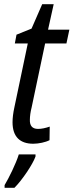

<svg xmlns="http://www.w3.org/2000/svg" viewBox="-20 -678 352 919"><path d="M139 10C165 10 198 3 217 -7L218 -72C198 -65 179 -61 162 -61C133 -61 122 -78 123 -105C123 -121 126 -143 131 -162L196 -470H298L312 -536H210L237 -658H182L131 -541L59 -512L51 -470H113L49 -165C43 -138 40 -113 40 -93C40 -22 77 10 139 10ZM2 221H49C87 183 137 108 150 71V61H70C57 104 22 175 2 208Z"/></svg>

Font: Noto Sans Display SemiCondensed
Style: Italic
Weight: 400
Width: 4
Italic angle: -12°
Designer: Monotype Design Team
Foundry: Monotype Imaging Inc.
Version: Version 1.900